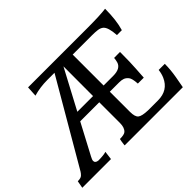

<svg xmlns="http://www.w3.org/2000/svg" viewBox="-165 -1033 1312 1312"><g transform="rotate(-45 491.0 -377.5)"><path d="M162.6 -78.6Q162.6 -56.6 190.4 -53.7Q241.2 -53.7 266.1 -62L258.3 0H-19L-9.3 -53.2Q20.5 -53.2 32 -64Q43.5 -74.7 50.3 -85.9L402.3 -689.9H334Q263.2 -689.9 199.7 -671.4L204.1 -747.1H781.2Q899.4 -747.1 956.1 -754.9Q956.1 -645 933.6 -570.3H886.2Q881.3 -649.4 856 -671.4Q841.8 -683.6 818.8 -686.8Q795.9 -689.9 761.7 -689.9H578.1V-391.1H670.9Q742.7 -391.1 755.9 -437.5Q760.3 -453.1 762.2 -473.6L819.3 -474.1V-450.2Q819.3 -377.9 815.4 -317.4L810.1 -234.9H752.9Q750 -286.6 736.3 -303.2Q722.7 -319.8 707 -325.4Q691.4 -331.1 668 -331.1H578.1V-136.2Q578.1 -88.4 596.7 -73.2Q615.2 -58.1 673.3 -56.2H769Q866.7 -56.2 903.8 -140.6Q915.5 -167 919.4 -200.2H978.5Q978.5 -144.5 967.8 -83L952.6 0H393.6L390.1 -1Q394.5 -38.6 398.4 -53.7Q439.9 -53.7 453.1 -65.4Q476.1 -85 476.1 -131.3V-331.1H292L174.3 -108.9Q162.6 -86.9 162.6 -78.6ZM476.1 -391.1 476.6 -677.7 324.2 -391.1Z"/></g></svg>

Font: HeadlandOne
Style: Regular
Weight: 400
Designer: Gary Lonergan
Foundry: Sorkin Type Co.
Version: Version 1.002